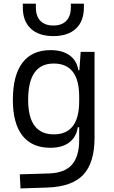

<svg xmlns="http://www.w3.org/2000/svg" viewBox="-20 -803 626 1056"><path d="M92.8 233.4 88.9 155.8 250 150.9Q336.4 147.9 375.7 102.8Q415 57.6 415.5 -30.3V-103H407.7Q400.4 -50.3 361.8 -20.3Q323.2 9.8 257.3 9.8Q155.8 9.8 103.3 -57.1Q50.8 -124 50.8 -253.9Q50.8 -388.7 103.5 -458Q156.2 -527.3 258.3 -527.3Q323.2 -527.3 363 -498.5Q402.8 -469.7 411.1 -416.5H416.5L423.8 -517.6H500V-45.9Q500 92.3 438 158.2Q376 224.1 240.2 228.5ZM415.5 -271.5Q415.5 -453.6 275.4 -453.6Q134.8 -453.6 134.8 -253.9Q134.8 -64 275.9 -64Q415.5 -64 415.5 -246.1ZM273.4 -604.5Q193.4 -604.5 149.4 -645.5Q105.5 -686.5 105.5 -761.7V-782.7H177.2V-761.7Q177.2 -714.4 202.1 -688.5Q227.1 -662.6 273.4 -662.6Q319.8 -662.6 344.7 -688.5Q369.6 -714.4 369.6 -761.7V-782.7H441.4V-761.7Q441.4 -686.5 397.5 -645.5Q353.5 -604.5 273.4 -604.5Z"/></svg>

Font: Cascadia Mono NF SemiLight
Style: Regular
Weight: 350
Monospace: yes
Designer: Aaron Bell
Foundry: Saja Typeworks
Version: Version 2404.023; ttfautohint (v1.8.4)